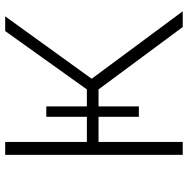

<svg xmlns="http://www.w3.org/2000/svg" viewBox="-12 -728 740 757"><g transform="rotate(-90 358.5 -350.0)"><path d="M384 -332H317V-173H276V-332H177V0H126V-700H177V-378H276V-538H317V-378H384L614 -700H672L426 -359L692 0H630Z"/></g></svg>

Font: Montserrat Alternates Light
Style: Regular
Weight: 300
Designer: Julieta Ulanovsky
Foundry: Julieta Ulanovsky
Version: Version 7.200